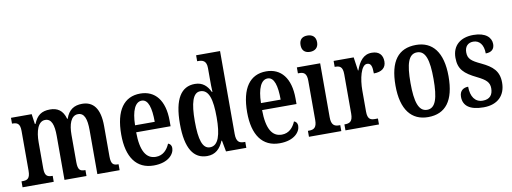

<svg xmlns="http://www.w3.org/2000/svg" viewBox="-61 -1106 3899 1461"><g transform="rotate(-10 1888.0 -375.5)"><path d="M17 0H258V-46H256C220 -46 197 -54 197 -112V-316C197 -400 219 -475 275 -475C324 -475 341 -425 341 -340V0H511V-46H508C472 -46 453 -55 453 -117V-329C453 -407 473 -475 529 -475C578 -475 595 -425 595 -340V0H767V-46H764C728 -46 709 -55 709 -117V-352C709 -488 658 -547 573 -547C511 -547 468 -520 446 -454H442C423 -523 381 -547 325 -547C259 -547 223 -520 198 -458H193L182 -536H22V-491H25C61 -491 84 -482 84 -424V-117C84 -55 61 -46 26 -46H17Z M1030 10C1144 10 1191 -51 1191 -97C1191 -118 1180 -130 1165 -135C1146 -90 1113 -52 1057 -52C982 -52 942 -118 941 -262H1207V-305C1207 -463 1136 -547 1022 -547C897 -547 826 -452 826 -264C826 -90 896 10 1030 10ZM1094 -316H942C944 -429 974 -492 1024 -492C1075 -492 1094 -422 1094 -316Z M1443 10C1507 10 1544 -27 1569 -86H1573L1589 0H1746V-46H1738C1700 -46 1677 -59 1677 -120V-760H1492V-714H1499C1534 -714 1564 -706 1564 -648V-572C1564 -534 1564 -495 1566 -464H1562C1539 -512 1505 -547 1444 -547C1339 -547 1280 -460 1280 -267C1280 -75 1339 10 1443 10ZM1475 -52C1418 -52 1395 -123 1395 -267C1395 -407 1418 -485 1475 -485C1542 -485 1564 -407 1564 -268C1564 -133 1540 -52 1475 -52Z M2003 10C2117 10 2164 -51 2164 -97C2164 -118 2153 -130 2138 -135C2119 -90 2086 -52 2030 -52C1955 -52 1915 -118 1914 -262H2180V-305C2180 -463 2109 -547 1995 -547C1870 -547 1799 -452 1799 -264C1799 -90 1869 10 2003 10ZM2067 -316H1915C1917 -429 1947 -492 1997 -492C2048 -492 2067 -422 2067 -316Z M2351 -635C2387 -635 2416 -654 2416 -698C2416 -743 2387 -761 2351 -761C2314 -761 2288 -743 2288 -698C2288 -654 2314 -635 2351 -635ZM2230 0H2480V-46H2471C2435 -46 2411 -59 2411 -119V-536H2231V-490H2243C2277 -490 2299 -477 2299 -421V-117C2299 -58 2275 -46 2239 -46H2230Z M2512 0H2771V-46H2748C2715 -46 2691 -54 2691 -113V-276C2691 -366 2715 -470 2761 -470C2792 -470 2800 -444 2800 -389C2861 -389 2895 -416 2895 -465C2895 -514 2869 -547 2811 -547C2746 -547 2712 -499 2688 -432H2685L2670 -536H2515V-490H2518C2554 -490 2577 -481 2577 -422V-118C2577 -55 2551 -46 2515 -46H2512Z M3150 10C3285 10 3356 -81 3356 -269C3356 -457 3279 -547 3153 -547C3016 -547 2946 -457 2946 -269C2946 -81 3023 10 3150 10ZM3152 -46C3086 -46 3062 -123 3062 -269C3062 -416 3085 -490 3151 -490C3217 -490 3240 -416 3240 -269C3240 -123 3218 -46 3152 -46Z M3579 10C3688 10 3749 -53 3749 -151C3749 -241 3702 -281 3618 -321C3545 -355 3520 -375 3520 -425C3520 -469 3545 -496 3586 -496C3633 -496 3665 -460 3665 -391C3711 -391 3733 -414 3733 -452C3733 -502 3691 -546 3596 -546C3498 -546 3432 -495 3432 -398C3432 -309 3474 -271 3568 -225C3635 -192 3660 -169 3660 -123C3660 -73 3636 -41 3581 -41C3522 -41 3489 -88 3489 -165C3454 -165 3422 -147 3422 -98C3422 -29 3472 10 3579 10Z"/></g></svg>

Font: Noto Serif Armenian ExtraCondensed SemiBold
Style: Regular
Weight: 600
Width: 2
Designer: Monotype Design Team
Foundry: Monotype Imaging Inc.
Version: Version 2.008